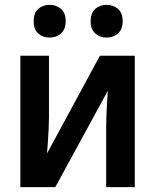

<svg xmlns="http://www.w3.org/2000/svg" viewBox="-20 -772 640 792"><path d="M64 0V-542H182V-286Q182 -266 180.5 -236.5Q179 -207 177 -179.5Q175 -152 174 -139L392 -542H536V0H418V-249Q418 -271 419 -300Q420 -329 422 -356Q424 -383 425 -398L208 0ZM420 -617Q392 -617 373 -634Q354 -651 354 -684Q354 -719 373 -735.5Q392 -752 420 -752Q447 -752 466.5 -735.5Q486 -719 486 -684Q486 -651 466.5 -634Q447 -617 420 -617ZM185 -617Q157 -617 138 -633.5Q119 -650 119 -684Q119 -719 138 -735.5Q157 -752 185 -752Q212 -752 231.5 -735.5Q251 -719 251 -684Q251 -651 231.5 -634Q212 -617 185 -617Z"/></svg>

Font: Noto Sans Mono SemiBold
Style: Regular
Weight: 600
Designer: Monotype Design Team
Foundry: Monotype Imaging Inc.
Version: Version 2.014; ttfautohint (v1.8.4.7-5d5b)